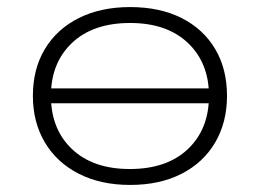

<svg xmlns="http://www.w3.org/2000/svg" viewBox="-20 -515 735 543"><path d="M348 8Q265 8 203 -23.5Q141 -55 107 -112Q73 -169 73 -244Q73 -320 107 -376.5Q141 -433 203 -464Q265 -495 348 -495Q432 -495 493.5 -464Q555 -433 588.5 -376.5Q622 -320 622 -244Q622 -169 588.5 -112Q555 -55 493.5 -23.5Q432 8 348 8ZM347 -37Q452 -37 511.5 -93.5Q571 -150 571 -244Q571 -337 511.5 -393.5Q452 -450 348 -450Q243 -450 183.5 -393.5Q124 -337 124 -244Q124 -150 183.5 -93.5Q243 -37 347 -37ZM106 -223V-265H589V-223Z"/></svg>

Font: Nunito Sans 10pt Expanded ExtraLight
Style: Regular
Weight: 250
Width: 7
Designer: Vernon Adams
Foundry: Vernon Adams
Version: Version 3.101;gftools[0.9.27]